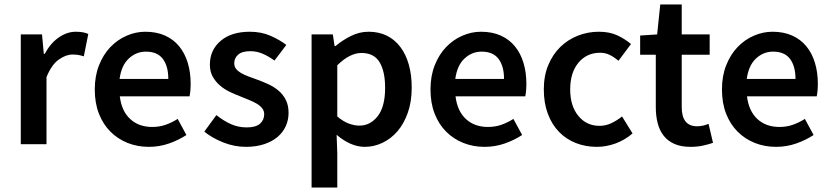

<svg xmlns="http://www.w3.org/2000/svg" viewBox="-20 -645 3716 859"><path d="M73 0V-491H168L176 -404H180Q206 -452 243 -477.5Q280 -503 319 -503Q354 -503 375 -493L355 -393Q342 -397 331 -399Q320 -401 304 -401Q275 -401 243 -378.5Q211 -356 188 -300V0Z M646 12Q595 12 551 -5.5Q507 -23 474 -56Q441 -89 422.5 -136.5Q404 -184 404 -245Q404 -305 423 -353Q442 -401 473.5 -434Q505 -467 546 -485Q587 -503 630 -503Q680 -503 718 -486Q756 -469 781.5 -438Q807 -407 820 -364Q833 -321 833 -270Q833 -253 831.5 -238Q830 -223 828 -214H516Q524 -148 562.5 -112.5Q601 -77 661 -77Q693 -77 720.5 -86.5Q748 -96 775 -113L814 -41Q779 -18 736 -3Q693 12 646 12ZM515 -292H733Q733 -349 708.5 -381.5Q684 -414 633 -414Q589 -414 556 -383Q523 -352 515 -292Z M1080 12Q1029 12 979.5 -7.5Q930 -27 894 -56L948 -130Q981 -104 1013.5 -89.5Q1046 -75 1084 -75Q1124 -75 1143 -91.5Q1162 -108 1162 -134Q1162 -149 1153 -160.5Q1144 -172 1129 -181Q1114 -190 1095 -197.5Q1076 -205 1057 -213Q1033 -222 1008 -234Q983 -246 963.5 -263Q944 -280 931.5 -302.5Q919 -325 919 -356Q919 -421 967 -462Q1015 -503 1098 -503Q1149 -503 1190 -485Q1231 -467 1261 -444L1208 -374Q1182 -393 1155.5 -404.5Q1129 -416 1100 -416Q1063 -416 1045.5 -400.5Q1028 -385 1028 -362Q1028 -347 1036.5 -336.5Q1045 -326 1059 -318Q1073 -310 1091.5 -303Q1110 -296 1130 -289Q1155 -280 1180 -268.5Q1205 -257 1225.5 -240Q1246 -223 1258.5 -198.5Q1271 -174 1271 -140Q1271 -108 1258.5 -80.5Q1246 -53 1222 -32.5Q1198 -12 1162 0Q1126 12 1080 12Z M1374 194V-491H1469L1477 -439H1481Q1512 -465 1550 -484Q1588 -503 1629 -503Q1675 -503 1710.5 -485.5Q1746 -468 1771 -435Q1796 -402 1809 -356Q1822 -310 1822 -253Q1822 -190 1804.5 -140.5Q1787 -91 1758 -57.5Q1729 -24 1691 -6Q1653 12 1612 12Q1580 12 1548 -2Q1516 -16 1486 -42L1489 40V194ZM1588 -83Q1637 -83 1670 -125.5Q1703 -168 1703 -252Q1703 -326 1678 -367Q1653 -408 1597 -408Q1545 -408 1489 -353V-124Q1516 -101 1541 -92Q1566 -83 1588 -83Z M2148 12Q2097 12 2053 -5.5Q2009 -23 1976 -56Q1943 -89 1924.5 -136.5Q1906 -184 1906 -245Q1906 -305 1925 -353Q1944 -401 1975.5 -434Q2007 -467 2048 -485Q2089 -503 2132 -503Q2182 -503 2220 -486Q2258 -469 2283.5 -438Q2309 -407 2322 -364Q2335 -321 2335 -270Q2335 -253 2333.5 -238Q2332 -223 2330 -214H2018Q2026 -148 2064.5 -112.5Q2103 -77 2163 -77Q2195 -77 2222.5 -86.5Q2250 -96 2277 -113L2316 -41Q2281 -18 2238 -3Q2195 12 2148 12ZM2017 -292H2235Q2235 -349 2210.5 -381.5Q2186 -414 2135 -414Q2091 -414 2058 -383Q2025 -352 2017 -292Z M2650 12Q2600 12 2556.5 -5Q2513 -22 2481 -55Q2449 -88 2431 -136Q2413 -184 2413 -245Q2413 -306 2433 -354Q2453 -402 2487 -435Q2521 -468 2565.5 -485.5Q2610 -503 2659 -503Q2707 -503 2741.5 -487Q2776 -471 2803 -448L2747 -373Q2727 -390 2707.5 -399.5Q2688 -409 2665 -409Q2605 -409 2568 -364.5Q2531 -320 2531 -245Q2531 -171 2567.5 -126.5Q2604 -82 2662 -82Q2691 -82 2716.5 -94.5Q2742 -107 2763 -124L2810 -48Q2775 -18 2733.5 -3Q2692 12 2650 12Z M3070 12Q3027 12 2997.5 -1Q2968 -14 2949.5 -37.5Q2931 -61 2922.5 -93.5Q2914 -126 2914 -166V-400H2844V-486L2920 -491L2934 -625H3030V-491H3155V-400H3030V-166Q3030 -80 3099 -80Q3112 -80 3125.5 -83Q3139 -86 3150 -91L3170 -6Q3150 1 3124.5 6.5Q3099 12 3070 12Z M3452 12Q3401 12 3357 -5.5Q3313 -23 3280 -56Q3247 -89 3228.5 -136.5Q3210 -184 3210 -245Q3210 -305 3229 -353Q3248 -401 3279.5 -434Q3311 -467 3352 -485Q3393 -503 3436 -503Q3486 -503 3524 -486Q3562 -469 3587.5 -438Q3613 -407 3626 -364Q3639 -321 3639 -270Q3639 -253 3637.5 -238Q3636 -223 3634 -214H3322Q3330 -148 3368.5 -112.5Q3407 -77 3467 -77Q3499 -77 3526.5 -86.5Q3554 -96 3581 -113L3620 -41Q3585 -18 3542 -3Q3499 12 3452 12ZM3321 -292H3539Q3539 -349 3514.5 -381.5Q3490 -414 3439 -414Q3395 -414 3362 -383Q3329 -352 3321 -292Z"/></svg>

Font: CV Source Sans Light
Style: Bold
Weight: 600
Designer: Paul D. Hunt
Foundry: Adobe Systems Incorporated
Version: Version 3.001